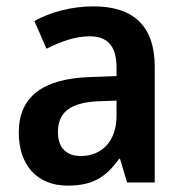

<svg xmlns="http://www.w3.org/2000/svg" viewBox="-20 -573 576 603"><path d="M274 -553C204 -553 139 -535 88 -507L126 -420C172 -443 217 -459 262 -459C316 -459 346 -430 346 -361V-334L263 -331C114 -326 39 -269 39 -157C39 -53 98 10 192 10C271 10 312 -16 354 -74H357L379 0H466V-364C466 -490 400 -553 274 -553ZM289 -255 346 -257V-209C346 -128 298 -83 234 -83C191 -83 162 -106 162 -158C162 -217 196 -251 289 -255Z"/></svg>

Font: Noto Sans Ethiopic SemiCondensed SemiBold
Style: Regular
Weight: 600
Width: 4
Designer: Monotype Design Team
Foundry: Monotype Imaging Inc.
Version: Version 2.102